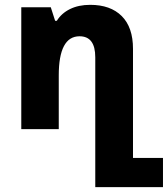

<svg xmlns="http://www.w3.org/2000/svg" viewBox="-20 -534 694 794"><path d="M374 240V-297Q374 -384 309 -384Q223 -384 223 -222V0H68V-504H190L208 -448H215Q234 -479 269.5 -496.5Q305 -514 353 -514Q437 -514 483.5 -467.5Q530 -421 530 -332V119H654V240Z"/></svg>

Font: Noto Sans Armenian SemiCondensed ExtraBold
Style: Regular
Weight: 800
Width: 4
Designer: Monotype Design Team
Foundry: Monotype Imaging Inc.
Version: Version 2.008; ttfautohint (v1.8.4.7-5d5b)